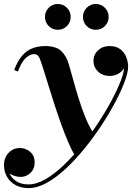

<svg xmlns="http://www.w3.org/2000/svg" viewBox="-54 -706 678 986"><path d="M93 260Q54.5 260 26 244.5Q-2.5 229 -18 202Q-33.5 175 -33.5 140Q-33.5 117 -23 97.2Q-12.5 77.5 5.8 65.8Q24 54 48 54Q65.5 54 83 62Q100.5 70 112.2 86.2Q124 102.5 124 127.5Q124 161.5 102.2 182Q80.5 202.5 52.5 202.5Q33 202.5 13.5 194.5Q-6 186.5 -19.2 172.5Q-32.5 158.5 -32.5 140H-13.5Q-13.5 170 -0.8 192.8Q12 215.5 35.5 228.2Q59 241 92 241Q133.5 241 179.8 214.2Q226 187.5 273.5 142Q321 96.5 366.2 40.5Q411.5 -15.5 450.8 -75.5Q490 -135.5 519.8 -191.5Q549.5 -247.5 566.5 -292Q583.5 -336.5 583.5 -362Q583.5 -383.5 575 -403.8Q566.5 -424 549.5 -436.8Q532.5 -449.5 508 -449.5V-468.5Q532.5 -468.5 552 -457.5Q571.5 -446.5 582.2 -429Q593 -411.5 593 -392Q593 -370.5 581.5 -353.2Q570 -336 551 -326Q532 -316 510 -316Q472.5 -316 449.2 -338.8Q426 -361.5 426 -393Q426 -425.5 449.5 -447.5Q473 -469.5 508 -469.5Q543 -469.5 564 -453.2Q585 -437 594.5 -412.5Q604 -388 604 -363.5Q604 -335.5 586.8 -288.5Q569.5 -241.5 539 -183.5Q508.5 -125.5 468.2 -64Q428 -2.5 381.2 55.2Q334.5 113 285 159.2Q235.5 205.5 186.5 232.8Q137.5 260 93 260ZM331.5 95Q313 63.5 294.5 19.8Q276 -24 258.2 -73.8Q240.5 -123.5 224.2 -174Q208 -224.5 194 -269.8Q180 -315 169 -350Q158 -385 151 -403Q148 -411 141.5 -419.5Q135 -428 120 -428Q100.5 -428 78.5 -408.2Q56.5 -388.5 38 -338.5L19 -346.5Q35.5 -391.5 58.5 -418.5Q81.5 -445.5 111.2 -457.5Q141 -469.5 177 -469.5Q234.5 -469.5 261 -443.5Q287.5 -417.5 299.5 -375.5Q309.5 -342 322 -296Q334.5 -250 350 -200Q365.5 -150 384.5 -103Q403.5 -56 427 -20Q417 -6 406 8Q395 22 382.8 36.5Q370.5 51 357.5 65.8Q344.5 80.5 331.5 95ZM438 -553Q410.5 -553 391.2 -572.2Q372 -591.5 372 -619.5Q372 -646.5 391.2 -666Q410.5 -685.5 438 -685.5Q465.5 -685.5 484.8 -666Q504 -646.5 504 -619.5Q504 -591.5 484.8 -572.2Q465.5 -553 438 -553ZM243 -553Q215.5 -553 196.2 -572.2Q177 -591.5 177 -619.5Q177 -646.5 196.2 -666Q215.5 -685.5 243 -685.5Q270.5 -685.5 289.8 -666Q309 -646.5 309 -619.5Q309 -591.5 289.8 -572.2Q270.5 -553 243 -553Z"/></svg>

Font: Bodoni Moda 11pt
Style: Bold Italic
Weight: 700
Italic angle: -13°
Designer: Owen Earl
Foundry: indestructible type
Version: Version 2.004